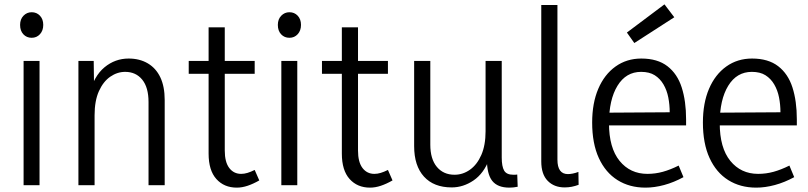

<svg xmlns="http://www.w3.org/2000/svg" viewBox="-20 -848 3700 879"><path d="M88 0V-569H161V0ZM125 -675Q102 -675 87 -691Q72 -707 72 -734Q72 -760 87.5 -776Q103 -792 125 -792Q148 -792 163 -776Q178 -760 178 -734Q178 -708 163 -691.5Q148 -675 125 -675Z M660 0V-381Q660 -448 631 -483.5Q602 -519 553 -519Q517 -519 485 -497Q453 -475 433 -431Q413 -387 413 -320V0H339V-569H409L411 -416H388Q410 -500 458.5 -540Q507 -580 569 -580Q619 -580 656.5 -558Q694 -536 714 -494Q734 -452 734 -390V0Z M1064 11Q1006 11 970.5 -28.5Q935 -68 935 -145V-723H1009V-159Q1009 -106 1029.5 -79Q1050 -52 1084 -52Q1098 -52 1113 -56.5Q1128 -61 1146 -70L1167 -22Q1139 -6 1113.5 2.5Q1088 11 1064 11ZM844 -510V-569H1146V-510Z M1268 0V-569H1341V0ZM1305 -675Q1282 -675 1267 -691Q1252 -707 1252 -734Q1252 -760 1267.5 -776Q1283 -792 1305 -792Q1328 -792 1343 -776Q1358 -760 1358 -734Q1358 -708 1343 -691.5Q1328 -675 1305 -675Z M1674 11Q1616 11 1580.5 -28.5Q1545 -68 1545 -145V-723H1619V-159Q1619 -106 1639.5 -79Q1660 -52 1694 -52Q1708 -52 1723 -56.5Q1738 -61 1756 -70L1777 -22Q1749 -6 1723.5 2.5Q1698 11 1674 11ZM1454 -510V-569H1756V-510Z M2209 -120H2220Q2195 -54 2148 -22Q2101 10 2048 10Q1966 10 1921 -39.5Q1876 -89 1876 -179V-569H1950V-186Q1950 -120 1980 -84Q2010 -48 2061 -48Q2099 -48 2131.5 -71Q2164 -94 2183.5 -138.5Q2203 -183 2203 -247V-569H2277V-127Q2277 -86 2288 -67Q2299 -48 2330 -48Q2334 -48 2338.5 -48Q2343 -48 2348 -49L2350 7Q2340 9 2330.5 10Q2321 11 2312 11Q2258 11 2233.5 -20Q2209 -51 2209 -120Z M2458 -109V-825H2532V-117Q2532 -84 2544 -67.5Q2556 -51 2580 -51Q2590 -51 2602.5 -53.5Q2615 -56 2628 -61L2629 -2Q2613 4 2597.5 7Q2582 10 2565 10Q2517 10 2487.5 -20Q2458 -50 2458 -109Z M2935 11Q2862 11 2807 -23.5Q2752 -58 2721.5 -124.5Q2691 -191 2691 -287Q2691 -376 2719 -441.5Q2747 -507 2798 -543.5Q2849 -580 2916 -580Q2990 -580 3035.5 -545Q3081 -510 3101 -447.5Q3121 -385 3121 -302V-274H2732L2733 -332L3046 -334Q3046 -369 3039.5 -402Q3033 -435 3017.5 -461.5Q3002 -488 2977.5 -503.5Q2953 -519 2915 -519Q2846 -519 2807 -455.5Q2768 -392 2768 -284Q2768 -171 2816.5 -111.5Q2865 -52 2944 -52Q2980 -52 3014.5 -61.5Q3049 -71 3087 -90L3109 -37Q3065 -13 3020.5 -1Q2976 11 2935 11ZM2884 -651 2850 -699 3022 -828 3067 -769Z M3442 11Q3369 11 3314 -23.5Q3259 -58 3228.5 -124.5Q3198 -191 3198 -287Q3198 -376 3226 -441.5Q3254 -507 3305 -543.5Q3356 -580 3423 -580Q3497 -580 3542.5 -545Q3588 -510 3608 -447.5Q3628 -385 3628 -302V-274H3239L3240 -332L3553 -334Q3553 -369 3546.5 -402Q3540 -435 3524.5 -461.5Q3509 -488 3484.5 -503.5Q3460 -519 3422 -519Q3353 -519 3314 -455.5Q3275 -392 3275 -284Q3275 -171 3323.5 -111.5Q3372 -52 3451 -52Q3487 -52 3521.5 -61.5Q3556 -71 3594 -90L3616 -37Q3572 -13 3527.5 -1Q3483 11 3442 11Z"/></svg>

Font: Yaldevi ExtraLight
Style: Regular
Weight: 400
Version: Version 1.100